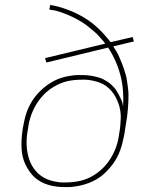

<svg xmlns="http://www.w3.org/2000/svg" viewBox="-20 -755 640 783"><path d="M246 8Q228 8 211.5 6Q195 4 179 -0.5Q163 -5 148 -13Q133 -21 121.5 -31.5Q110 -42 100.5 -55.5Q91 -69 84 -83.5Q77 -98 73 -114.5Q69 -131 68 -148Q67 -165 68 -185.5Q69 -206 71 -217L73 -232Q76 -248 79.5 -264.5Q83 -281 88.5 -296.5Q94 -312 102 -327.5Q110 -343 120.5 -357Q131 -371 143.5 -383.5Q156 -396 170.5 -406.5Q185 -417 200 -425Q215 -433 231.5 -438Q248 -443 267 -446Q286 -449 297 -449H311Q321 -449 330.5 -448.5Q340 -448 349 -446.5Q358 -445 367.5 -443Q377 -441 386 -438Q395 -435 402.5 -431Q410 -427 418 -422Q426 -417 432.5 -411Q439 -405 445 -398.5Q451 -392 455.5 -384.5Q460 -377 465.5 -367Q471 -357 474 -349.5Q477 -342 479 -336L482 -321Q484 -354 481.5 -386Q479 -418 471 -448.5Q463 -479 450.5 -507Q438 -535 421 -561L169 -500L164 -518L409 -577Q403 -586 396 -593.5Q389 -601 382.5 -608.5Q376 -616 368 -623Q360 -630 352 -636.5Q344 -643 336 -649.5Q328 -656 319.5 -661.5Q311 -667 302 -672Q293 -677 283.5 -682Q274 -687 262.5 -692Q251 -697 240 -701Q229 -705 220 -708Q211 -711 205 -712L181 -716L185 -735Q223 -728 258.5 -714.5Q294 -701 325 -682Q356 -663 382.5 -637.5Q409 -612 431 -583L521 -604L526 -586L442 -566Q449 -555 455.5 -544Q462 -533 467 -521Q472 -509 477 -497Q482 -485 486 -472.5Q490 -460 493.5 -447.5Q497 -435 498.5 -421.5Q500 -408 502 -395Q504 -382 504 -368.5Q504 -355 503.5 -341Q503 -327 501.5 -310.5Q500 -294 498.5 -280.5Q497 -267 495 -258L487 -207Q484 -191 480 -175Q476 -159 470.5 -143Q465 -127 456.5 -111.5Q448 -96 437.5 -82.5Q427 -69 414.5 -56Q402 -43 388 -33Q374 -23 358 -15.5Q342 -8 325.5 -3Q309 2 290 5Q271 8 260 8ZM233 -11H247Q262 -11 277 -12.5Q292 -14 307 -17.5Q322 -21 336.5 -27Q351 -33 364.5 -41.5Q378 -50 390.5 -61Q403 -72 413.5 -84.5Q424 -97 432 -110.5Q440 -124 446.5 -138Q453 -152 458 -169.5Q463 -187 464 -197L466 -210Q469 -226 470.5 -241.5Q472 -257 472.5 -273Q473 -289 470.5 -304Q468 -319 463 -333Q458 -347 451 -360Q444 -373 434.5 -384Q425 -395 413.5 -403.5Q402 -412 388 -417.5Q374 -423 356.5 -426.5Q339 -430 328 -430H314Q299 -430 283.5 -428.5Q268 -427 253 -423.5Q238 -420 223.5 -413.5Q209 -407 195 -398.5Q181 -390 169 -379Q157 -368 146.5 -355.5Q136 -343 128 -329.5Q120 -316 113.5 -301.5Q107 -287 102 -269.5Q97 -252 96 -242L94 -229Q91 -214 89.5 -198Q88 -182 88.5 -166.5Q89 -151 91.5 -136Q94 -121 98.5 -107Q103 -93 110 -80.5Q117 -68 126.5 -57Q136 -46 148 -37.5Q160 -29 173.5 -23.5Q187 -18 204.5 -14.5Q222 -11 233 -11Z"/></svg>

Font: Iosevka Aile Thin
Style: Italic
Weight: 100
Italic angle: -9°
Designer: Belleve Invis
Foundry: Belleve Invis
Version: Version 31.1.0; ttfautohint (v1.8.4)